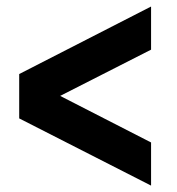

<svg xmlns="http://www.w3.org/2000/svg" viewBox="-20 -580 552 600"><path d="M452.1 -134.8Q357.4 -183.6 168 -280.3Q262.7 -328.1 452.1 -424.8Q452.1 -469.7 452.1 -559.6Q314.5 -489.3 40 -348.6Q40 -302.7 40 -210Q177.7 -139.6 452.1 0Q452.1 -44.9 452.1 -134.8Z"/></svg>

Font: Seiden_Sans_Regular
Style: Regular
Weight: 400
Designer: Kevin Beronilla
Version: Version 1.0